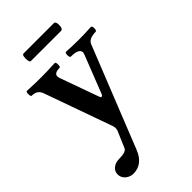

<svg xmlns="http://www.w3.org/2000/svg" viewBox="-280 -641 986 986"><g transform="rotate(-45 213.5 -148.0)"><path d="M6.8 215.8Q6.8 191.4 25.1 177.7Q43.5 164.1 67.9 164.1Q119.1 164.1 127 145L165 56.2Q168 49.3 168 39.1Q168 30.8 165 22L33.2 -348.1Q21 -382.8 -19 -382.8Q-25.9 -382.8 -25.9 -400.4Q-25.9 -418 -19 -418Q37.6 -415 82 -415Q126.5 -415 183.1 -418Q189.9 -418 189.9 -400.4Q189.9 -382.8 183.1 -382.8Q144 -382.8 144 -359.9Q144 -353.5 147.9 -341.8L222.2 -134.8Q224.1 -129.4 225.8 -127.2Q227.5 -125 230 -125Q232.9 -125 236.1 -127.9Q239.3 -130.9 241.2 -136.2L321.8 -341.8Q323.7 -347.7 324.7 -353Q324.7 -382.8 265.1 -382.8Q257.3 -382.8 257.3 -400.4Q257.3 -418 265.1 -418Q308.6 -415 355 -415Q401.4 -415 444.8 -418Q453.1 -418 453.1 -400.4Q453.1 -382.8 444.8 -382.8Q421.4 -382.8 405.5 -375.7Q389.6 -368.7 383.8 -354L165 194.8Q150.4 231.9 125.7 251Q101.1 270 68.8 270Q51.8 270 37.6 262.7Q23.4 255.4 15.1 242.9Q6.8 230.5 6.8 215.8ZM104.5 -511.7Q93.3 -511.7 93.3 -540Q93.3 -565.9 104.5 -565.9H324.2Q337.4 -565.9 337.4 -541Q337.4 -511.7 322.3 -511.7Z"/></g></svg>

Font: JuniusX
Style: Bold
Weight: 700
Designer: Peter S. Baker
Foundry: Briery Creek Software
Version: Version 1.004